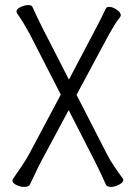

<svg xmlns="http://www.w3.org/2000/svg" viewBox="-20 -726 540 755"><path d="M250 -293 139 -86Q129 -67 118.5 -44Q108 -21 98 -1Q94 9 75 9Q60 9 44.5 1.5Q29 -6 29 -16Q29 -20 32 -24Q50 -50 66 -73.5Q82 -97 94 -119L219 -354L97 -592Q88 -609 74 -632.5Q60 -656 48 -672Q45 -677 45 -680Q45 -691 61 -698.5Q77 -706 91 -706Q105 -706 108 -698Q115 -682 125 -661Q135 -640 144 -622L251 -413L358 -616Q367 -633 378.5 -656Q390 -679 396 -692Q399 -699 409 -699Q423 -699 439 -688Q455 -677 455 -666Q455 -664 453 -660Q440 -644 428.5 -625Q417 -606 406 -586L281 -353L401 -119Q412 -97 430 -70.5Q448 -44 463 -24Q465 -20 465 -19Q465 -9 448.5 0Q432 9 416 9Q400 9 396 -1Q390 -15 378.5 -39.5Q367 -64 356 -86Z"/></svg>

Font: Moon Stars Kai HW Light
Style: Regular
Weight: 300
Designer: GuiWonder
Version: Version 1.101